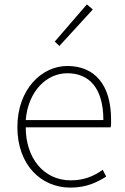

<svg xmlns="http://www.w3.org/2000/svg" viewBox="-20 -840 567 873"><path d="M250 -631 402 -797 375 -820 229 -651ZM300 13C377 13 423 -13 463 -37L447 -68C407 -39 362 -20 302 -20C178 -20 97 -122 97 -261H483C486 -274 485 -286 485 -297C485 -454 411 -540 286 -540C169 -540 59 -433 59 -262C59 -90 167 13 300 13ZM97 -294C108 -427 193 -507 286 -507C386 -507 450 -439 450 -294Z"/></svg>

Font: SSpoqa Han Sans Neo Thin
Style: Regular
Weight: 100
Designer: [Spoqa Han Sans Neo] Dong-huui Kim  Younghwa Kang  Yujin Lee  [Noto Sans] Ryoko NISHIZUKA  (kana & ideographs); Paul D. 
Foundry: Spoqa (http://www.spoqa-han-sans.com)
Version: Version 1.000